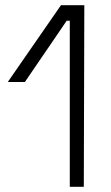

<svg xmlns="http://www.w3.org/2000/svg" viewBox="-20 -720 427 740"><path d="M305 -700 303 0H249V-640H237L76 -404H10L215 -700Z"/></svg>

Font: Space Grotesk Variable
Style: Regular
Weight: 400
Designer: Florian Karsten (Space Grotesk), Colophon Foundry (Space Mono)
Foundry: Florian Karsten
Version: Version 1.106